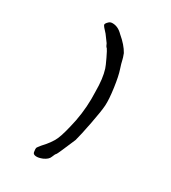

<svg xmlns="http://www.w3.org/2000/svg" viewBox="-180 -763 813 915"><g transform="rotate(30 226.5 -305.0)"><path d="M146.5 -664.1Q153.3 -670.9 166 -670.9Q196.3 -670.9 222.7 -643.6Q264.6 -608.4 283.2 -574.2Q292 -550.8 293 -543.9Q296.9 -525.4 305.7 -499Q316.4 -467.8 324.7 -408.2Q333 -348.6 331.1 -314.5Q329.1 -282.2 314.9 -209Q300.8 -135.7 291 -100.6Q250 -3.9 246.1 1Q239.3 7.8 233.4 24.4Q227.5 42 201.2 53.7Q179.7 62.5 165 61Q150.4 59.6 148.4 48.8Q145.5 30.3 147 25.9Q148.4 21.5 163.1 3.9Q199.2 -34.2 213.9 -66.9Q228.5 -99.6 246.1 -183.6Q261.7 -264.6 257.8 -348.6Q257.8 -419.9 243.2 -465.8Q239.3 -478.5 222.7 -513.2Q206.1 -547.9 201.2 -553.7Q194.3 -558.6 188.5 -574.2Q166 -604.5 161.1 -611.3Q135.7 -637.7 134.3 -644.5Q132.8 -651.4 146.5 -664.1Z"/></g></svg>

Font: JasonHandwriting2
Style: Regular
Weight: 400
Version: Version 1.05.10